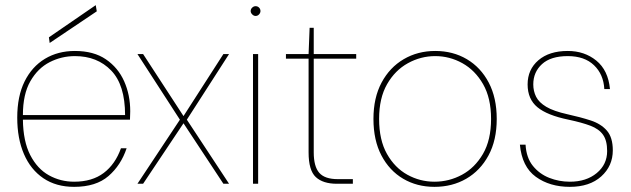

<svg xmlns="http://www.w3.org/2000/svg" viewBox="-20 -714 2453 746"><path d="M268 12Q198 12 148.5 -21.5Q99 -55 73 -115.5Q47 -176 47 -257Q47 -340 75.5 -397.5Q104 -455 154.5 -485.5Q205 -516 271 -516Q344 -516 391.5 -483.5Q439 -451 462.5 -398Q486 -345 486 -282Q486 -272 485.5 -265Q485 -258 485 -249H69Q70 -165 97.5 -111.5Q125 -58 170 -33Q215 -8 268 -8Q338 -8 383 -42Q428 -76 450 -138H472Q450 -72 401.5 -30Q353 12 268 12ZM271 -496Q219 -496 173 -472.5Q127 -449 98 -398.5Q69 -348 69 -267H466Q466 -384 412 -440Q358 -496 271 -496ZM173 -547 170 -569 352 -694 356 -670Z M514 0 679 -249 514 -504H536L693 -263L848 -504H870L706 -249L870 0H848L693 -235L536 0Z M973 -652Q966 -652 960 -658Q954 -664 954 -671Q954 -679 960 -684.5Q966 -690 973 -690Q981 -690 986.5 -684.5Q992 -679 992 -671Q992 -664 986.5 -658Q981 -652 973 -652ZM963 0V-504H983V0Z M1289 0Q1235 0 1207 -26Q1179 -52 1179 -122V-486H1091V-504H1179L1183 -606H1199V-504H1364V-486H1199V-122Q1199 -67 1220.5 -42.5Q1242 -18 1292 -18H1351V0Z M1668 12Q1600 12 1546.5 -19.5Q1493 -51 1462 -110Q1431 -169 1431 -252Q1431 -334 1462.5 -393Q1494 -452 1548.5 -484Q1603 -516 1671 -516Q1740 -516 1794 -484Q1848 -452 1879 -393Q1910 -334 1910 -252Q1910 -169 1878 -110Q1846 -51 1791.5 -19.5Q1737 12 1668 12ZM1668 -8Q1725 -8 1775 -35Q1825 -62 1856.5 -116Q1888 -170 1888 -252Q1888 -333 1857 -387Q1826 -441 1776.5 -468.5Q1727 -496 1671 -496Q1615 -496 1565 -468.5Q1515 -441 1484 -387Q1453 -333 1453 -252Q1453 -170 1483.5 -116Q1514 -62 1563 -35Q1612 -8 1668 -8Z M2194 12Q2116 12 2062 -27Q2008 -66 2000 -152H2022Q2025 -101 2050.5 -69.5Q2076 -38 2114 -23Q2152 -8 2194 -8Q2258 -8 2298.5 -41.5Q2339 -75 2339 -127Q2339 -168 2323 -190.5Q2307 -213 2274 -225.5Q2241 -238 2189 -249Q2106 -266 2068 -297.5Q2030 -329 2030 -386Q2030 -444 2072 -480Q2114 -516 2186 -516Q2251 -516 2297 -478.5Q2343 -441 2350 -368H2328Q2325 -425 2288 -460.5Q2251 -496 2186 -496Q2120 -496 2086 -465Q2052 -434 2052 -386Q2052 -360 2063 -338Q2074 -316 2102.5 -299Q2131 -282 2185 -270Q2235 -259 2275 -246Q2315 -233 2338 -206.5Q2361 -180 2361 -130Q2361 -69 2316 -28.5Q2271 12 2194 12Z"/></svg>

Font: DM Sans Thin
Style: Regular
Weight: 100
Designer: Colophon Foundry, Jonny Pinhorn
Foundry: Colophon Foundry
Version: Version 4.004; ttfautohint (v1.8.4.7-5d5b)